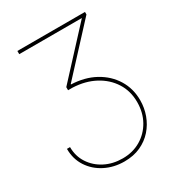

<svg xmlns="http://www.w3.org/2000/svg" viewBox="-217 -863 1119 1213"><g transform="rotate(-30 342.0 -256.5)"><path d="M57.1 -35.2H79.6Q79.6 30.8 113.3 82.5Q147 134.3 204.3 163.8Q261.7 193.4 333.5 193.4Q407.2 193.4 465.1 159.2Q522.9 125 556.2 65.4Q589.4 5.9 589.4 -70.3Q589.4 -150.4 550 -212.4Q510.7 -274.4 441.4 -311.5Q372.1 -348.6 281.7 -352.5H248.5V-375L564.9 -717.8V-704.1H95.2V-727.5H588.4V-709L282.7 -377.9V-375Q380.9 -371.1 454.8 -330.6Q528.8 -290 570.3 -222.7Q611.8 -155.3 611.8 -70.3Q611.8 -15.1 593.3 36.1Q574.7 87.4 539.1 127.9Q503.4 168.5 451.7 192.1Q399.9 215.8 333.5 215.8Q256.8 215.8 193.8 183.8Q130.9 151.9 94 95.2Q57.1 38.6 57.1 -35.2Z"/></g></svg>

Font: Inter 17pt Thin
Style: Regular
Weight: 250
Version: Version 4.001;git-66647c0bb